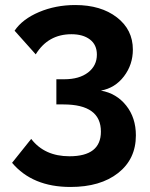

<svg xmlns="http://www.w3.org/2000/svg" viewBox="-20 -596 598 763"><path d="M520 -58Q520 36 449.5 91.5Q379 147 260 147Q109 147 28 51L104 -44Q157 25 256 25Q381 25 381 -73Q381 -181 232 -181H204V-281H235Q295 -281 330 -308Q365 -335 365 -379Q365 -418 337.5 -439Q310 -460 264 -460Q171 -460 122 -380L38 -474Q69 -520 135 -548Q201 -576 279 -576Q381 -576 444.5 -527Q508 -478 508 -399Q508 -339 472.5 -292.5Q437 -246 381 -236Q443 -225 481.5 -176.5Q520 -128 520 -58Z"/></svg>

Font: Raleway-v4020
Style: Bold
Weight: 700
Designer: Matt McInerney, Pablo Impallari, Rodrigo Fuenzalida
Foundry: Matt McInerney, Pablo Impallari, Rodrigo Fuenzalida
Version: Version 4.020;PS 004.020;hotconv 1.0.88;makeotf.lib2.5.64775